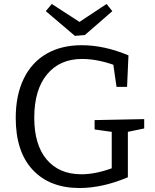

<svg xmlns="http://www.w3.org/2000/svg" viewBox="-20 -935 776 964"><path d="M704 -337V-290L622 -273V-45Q495 9 379 9Q230 9 144.5 -82Q59 -173 59 -343Q59 -457 99 -539.5Q139 -622 213.5 -665Q288 -708 390 -708Q504 -708 625 -657L618 -499H565L549 -610Q465 -639 392 -639Q280 -639 216 -561.5Q152 -484 152 -344Q152 -208 214.5 -134Q277 -60 389 -60Q458 -60 541 -90V-273L455 -285V-332ZM379 -825 515 -915 544 -879 406 -759 356 -755 210 -879 240 -915Z"/></svg>

Font: Bitter Pro
Style: Regular
Weight: 400
Designer: Sol Matas, and Bitter project Authors
Foundry: Sol Matas
Version: Version 1.010